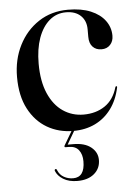

<svg xmlns="http://www.w3.org/2000/svg" viewBox="-49 -485 508 723"><g transform="rotate(-5 205.0 -124.0)"><path d="M393.5 -335Q393.5 -314 381.2 -300.8Q369 -287.5 348.5 -287.5Q327.5 -287.5 315 -300.8Q302.5 -314 302.5 -338.5V-367Q302.5 -399.5 282.2 -418.8Q262 -438 226.5 -438Q190.5 -438 163.8 -415Q137 -392 122.2 -350.8Q107.5 -309.5 107.5 -254Q107.5 -187.5 127.5 -141.5Q147.5 -95.5 182 -72Q216.5 -48.5 260 -48.5Q306.5 -48.5 340.2 -71.2Q374 -94 387.5 -140.5Q388 -142.5 389.2 -143.5Q390.5 -144.5 391.5 -144.5Q393 -144 393.8 -142.8Q394.5 -141.5 394 -139.5Q384 -92 359.2 -58.8Q334.5 -25.5 298.2 -8Q262 9.5 216 9.5Q161 9.5 117.2 -16Q73.5 -41.5 47.8 -90.5Q22 -139.5 22 -211Q22 -277 49 -330.5Q76 -384 124 -415.5Q172 -447 235 -447Q285.5 -447 320.8 -432.2Q356 -417.5 374.8 -392Q393.5 -366.5 393.5 -335ZM215 -1.5H225L188 62L185 59Q191.5 59 196.5 59Q201.5 59 211 59Q254 59 278 78.2Q302 97.5 302 126.5Q302 158.5 278.5 178.5Q255 198.5 215 198.5Q182.5 198.5 161.2 185.2Q140 172 133 153Q132.5 150.5 133.2 149Q134 147.5 135.5 147Q137.5 146 139 147Q140.5 148 141.5 151Q149 169.5 165 178.2Q181 187 199.5 187Q243.5 187 243.5 126.5Q243.5 100.5 231 84.2Q218.5 68 193.5 68H181.5Q178 68 177.2 65.8Q176.5 63.5 178.5 60.5Z"/></g></svg>

Font: Fraunces 96pt
Style: Regular
Weight: 400
Version: Version 1.000;[b76b70a41]